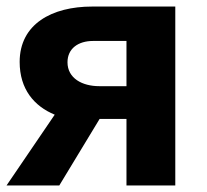

<svg xmlns="http://www.w3.org/2000/svg" viewBox="-20 -566 632 586"><path d="M40 -377C40 -294 84 -242 147 -216L0 0H161L284 -203H366V0H515V-546H261C139 -546 40 -493 40 -377ZM264 -441H366V-303H283C231 -303 186 -327 186 -376C186 -418 219 -441 264 -441Z"/></svg>

Font: Passageway
Style: Regular
Weight: 700
Foundry: Ascender Corporation
Version: Version 1.11